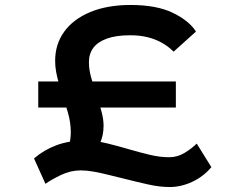

<svg xmlns="http://www.w3.org/2000/svg" viewBox="-20 -732 990 773"><path d="M300 -53 208 -74Q222 -82 235 -99.5Q248 -117 256.5 -143Q265 -169 265 -199Q265 -219 262 -239.5Q259 -260 253 -280Q247 -300 241.5 -318Q236 -336 231 -351Q224 -375 217 -397.5Q210 -420 206 -442.5Q202 -465 202 -487Q202 -554 238.5 -604.5Q275 -655 343.5 -683.5Q412 -712 506 -712Q610 -712 675.5 -680.5Q741 -649 769 -605L679 -524Q657 -546 630.5 -560.5Q604 -575 573 -582.5Q542 -590 504 -590Q447 -590 410 -576.5Q373 -563 355.5 -539Q338 -515 338 -482Q338 -452 347 -420Q356 -388 367 -354Q379 -318 388 -285.5Q397 -253 397 -226Q397 -187 382.5 -155Q368 -123 346 -98Q324 -73 300 -53ZM663 21Q623 21 576 10.5Q529 0 482 -12Q449 -20 417 -28Q385 -36 357 -41Q329 -46 305 -46Q264 -46 225.5 -27.5Q187 -9 163 8L117 -94Q156 -128 206.5 -147Q257 -166 319 -166Q366 -166 412.5 -154.5Q459 -143 503 -130Q544 -118 584 -108.5Q624 -99 661 -99Q695 -99 724 -117Q753 -135 772 -154L831 -59Q799 -21 754 0Q709 21 663 21ZM134 -299V-404H688V-299Z"/></svg>

Font: Lexend Zetta Medium
Style: Regular
Weight: 500
Designer: Bonnie Shaver-Troup, Thomas Jockin
Foundry: Lexend
Version: Version 1.007